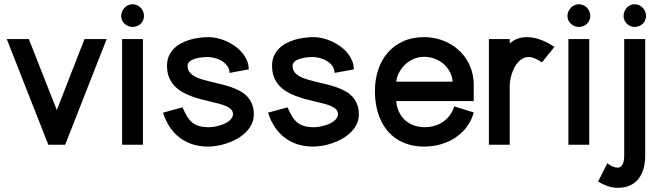

<svg xmlns="http://www.w3.org/2000/svg" viewBox="-20 -689 3109 914"><path d="M12.2 -502.9 210 0H290.2L487.7 -502.9H382.4Q349.3 -417.8 316.3 -334Q283.2 -250.2 250.6 -164.7L117.3 -502.9Z M660.4 -502.9H561.3V0H660.4ZM665.4 -613Q665.4 -624 661.3 -634.2Q657.1 -644.4 649.8 -652.1Q642.4 -659.7 632.4 -664.3Q622.5 -668.8 611.1 -668.8Q600.1 -668.8 590.2 -664.3Q580.3 -659.7 573 -652.1Q565.6 -644.4 561.2 -634.2Q556.8 -624 556.8 -613Q556.8 -602.1 561.2 -592.5Q565.6 -583 573.1 -575.9Q580.7 -568.8 590.5 -564.8Q600.3 -560.8 611.1 -560.8Q622.5 -560.8 632.4 -564.8Q642.4 -568.7 649.8 -575.9Q657.1 -583 661.3 -592.5Q665.4 -602.1 665.4 -613Z M1164.1 -358.7Q1164.1 -381.2 1155.4 -401.5Q1146.8 -421.7 1132.2 -438.8Q1117.7 -455.9 1098.5 -469.4Q1079.4 -483 1058.2 -492.6Q1036.9 -502.1 1015.1 -507.2Q993.3 -512.2 973 -512.2Q952.2 -512.2 929.3 -509.3Q906.4 -506.3 884.4 -500Q862.3 -493.6 842.5 -483.1Q822.7 -472.6 807.7 -457.5Q792.7 -442.4 783.9 -422.2Q775.1 -402.1 775.1 -376Q775.1 -346 783.9 -323.1Q792.7 -300.2 807.8 -283.2Q822.9 -266.1 843 -253.9Q863 -241.7 885.7 -233Q908.4 -224.2 932.1 -217.8Q955.8 -211.4 978.5 -206.2Q1001.2 -200.9 1021.2 -195.7Q1041.2 -190.5 1056.3 -183.8Q1071.5 -177.1 1080.3 -168.1Q1089.1 -159 1089.1 -146.2Q1089.1 -135.5 1083 -126.6Q1077 -117.6 1067.2 -110.6Q1057.4 -103.6 1045.1 -98.5Q1032.7 -93.5 1020 -90.1Q1007.2 -86.7 995.5 -85.1Q983.7 -83.4 975 -83.4Q947.6 -83.4 928.4 -88.8Q909.3 -94.1 895.2 -105.8Q881.2 -117.5 870.3 -135.4Q859.5 -153.3 848.8 -178.1L756 -152.6Q768.1 -114.5 788 -84.6Q807.9 -54.7 835.2 -33.9Q862.4 -13.1 896.5 -2.1Q930.6 8.8 970.8 8.8Q991.9 8.8 1016.3 4.5Q1040.7 0.2 1064.9 -8.4Q1089.2 -17 1111.4 -29.9Q1133.7 -42.8 1150.7 -59.9Q1167.7 -77 1178 -97.9Q1188.3 -118.9 1188.3 -144.2Q1188.3 -173 1179.5 -194.1Q1170.7 -215.2 1155.6 -230.8Q1140.4 -246.3 1120.2 -256.9Q1099.9 -267.6 1077.3 -275.2Q1054.7 -282.9 1030.5 -288.6Q1006.3 -294.2 983.7 -299.8Q961.1 -305.3 940.9 -311.3Q920.6 -317.3 905.5 -326Q890.3 -334.8 881.5 -346.7Q872.8 -358.6 872.8 -376Q872.8 -384.9 877.9 -391.3Q883.1 -397.8 891.5 -402.3Q899.9 -406.9 910.2 -409.9Q920.4 -412.9 930.8 -414.6Q941.2 -416.3 950.4 -416.9Q959.6 -417.6 965.3 -417.6Q976.3 -417.6 988.5 -415.6Q1000.7 -413.7 1012.5 -409.6Q1024.2 -405.5 1035.1 -399.3Q1045.9 -393.2 1054.2 -384.6Q1062.6 -376.1 1067.6 -365.5Q1072.7 -354.9 1073 -342Z M1664.1 -358.7Q1664.1 -381.2 1655.4 -401.5Q1646.8 -421.7 1632.2 -438.8Q1617.7 -455.9 1598.5 -469.4Q1579.4 -483 1558.2 -492.6Q1536.9 -502.1 1515.1 -507.2Q1493.3 -512.2 1473 -512.2Q1452.2 -512.2 1429.3 -509.3Q1406.4 -506.3 1384.4 -500Q1362.3 -493.6 1342.5 -483.1Q1322.7 -472.6 1307.7 -457.5Q1292.7 -442.4 1283.9 -422.2Q1275.1 -402.1 1275.1 -376Q1275.1 -346 1283.9 -323.1Q1292.7 -300.2 1307.8 -283.2Q1322.9 -266.1 1343 -253.9Q1363 -241.7 1385.7 -233Q1408.4 -224.2 1432.1 -217.8Q1455.8 -211.4 1478.5 -206.2Q1501.2 -200.9 1521.2 -195.7Q1541.2 -190.5 1556.3 -183.8Q1571.5 -177.1 1580.3 -168.1Q1589.1 -159 1589.1 -146.2Q1589.1 -135.5 1583 -126.6Q1577 -117.6 1567.2 -110.6Q1557.4 -103.6 1545.1 -98.5Q1532.7 -93.5 1520 -90.1Q1507.2 -86.7 1495.5 -85.1Q1483.7 -83.4 1475 -83.4Q1447.6 -83.4 1428.4 -88.8Q1409.3 -94.1 1395.2 -105.8Q1381.2 -117.5 1370.3 -135.4Q1359.5 -153.3 1348.8 -178.1L1256 -152.6Q1268.1 -114.5 1288 -84.6Q1307.9 -54.7 1335.2 -33.9Q1362.4 -13.1 1396.5 -2.1Q1430.6 8.8 1470.8 8.8Q1491.9 8.8 1516.3 4.5Q1540.7 0.2 1564.9 -8.4Q1589.2 -17 1611.4 -29.9Q1633.7 -42.8 1650.7 -59.9Q1667.7 -77 1678 -97.9Q1688.3 -118.9 1688.3 -144.2Q1688.3 -173 1679.5 -194.1Q1670.7 -215.2 1655.6 -230.8Q1640.4 -246.3 1620.2 -256.9Q1599.9 -267.6 1577.3 -275.2Q1554.7 -282.9 1530.5 -288.6Q1506.3 -294.2 1483.7 -299.8Q1461.1 -305.3 1440.9 -311.3Q1420.6 -317.3 1405.5 -326Q1390.3 -334.8 1381.5 -346.7Q1372.8 -358.6 1372.8 -376Q1372.8 -384.9 1377.9 -391.3Q1383.1 -397.8 1391.5 -402.3Q1399.9 -406.9 1410.2 -409.9Q1420.4 -412.9 1430.8 -414.6Q1441.2 -416.3 1450.4 -416.9Q1459.6 -417.6 1465.3 -417.6Q1476.3 -417.6 1488.5 -415.6Q1500.7 -413.7 1512.5 -409.6Q1524.2 -405.5 1535.1 -399.3Q1545.9 -393.2 1554.2 -384.6Q1562.6 -376.1 1567.6 -365.5Q1572.7 -354.9 1573 -342Z M2142.4 -182.5Q2135.5 -159.6 2122 -141.2Q2108.4 -122.8 2089.9 -109.9Q2071.5 -97.1 2049.2 -90.3Q2026.9 -83.5 2002.8 -83.5Q1974.5 -83.5 1950.5 -92Q1926.5 -100.6 1908.6 -116.6Q1890.8 -132.5 1879.8 -155.6Q1868.8 -178.6 1866 -207.9H2235.2V-284.6Q2235.2 -318 2226.7 -347.8Q2218.3 -377.5 2202.8 -402.9Q2187.4 -428.2 2165.7 -448.4Q2144 -468.7 2117.7 -482.8Q2091.4 -497 2061.2 -504.6Q2031 -512.2 1998.3 -512.2Q1942.2 -512.2 1898.7 -492.2Q1855.2 -472.3 1825.4 -437.7Q1795.6 -403.2 1780.2 -356.4Q1764.8 -309.6 1764.8 -255.9Q1764.8 -219 1771.2 -185Q1777.6 -151 1790.6 -121.6Q1803.5 -92.2 1823 -68.2Q1842.6 -44.1 1868.7 -27.1Q1894.8 -10 1927.8 -0.6Q1960.7 8.8 2000.1 8.8Q2026.5 8.8 2052.1 4.1Q2077.7 -0.7 2101.6 -9.9Q2125.4 -19 2146.5 -32.9Q2167.6 -46.7 2184.8 -64.7Q2202.1 -82.7 2215 -105Q2228 -127.2 2235.1 -153.6ZM1866 -300.2Q1868.2 -316.5 1874.2 -331.5Q1880.3 -346.5 1889.4 -359.6Q1898.4 -372.8 1910.4 -383.7Q1922.4 -394.7 1936.4 -402.4Q1950.4 -410.2 1966.1 -414.4Q1981.7 -418.6 1998.3 -418.6Q2024.7 -418.6 2048.2 -410Q2071.8 -401.4 2090.2 -385.9Q2108.7 -370.4 2120.5 -348.7Q2132.2 -327 2135 -300.2Z M2619.3 -465.9Q2604.7 -475.2 2589.3 -483.6Q2573.8 -492.1 2557.3 -498.4Q2540.8 -504.8 2523.5 -508.5Q2506.2 -512.2 2487.9 -512.2Q2476.3 -512.2 2465.3 -510.4Q2454.4 -508.7 2444.4 -505.1Q2434.4 -501.6 2424.9 -495.9Q2415.3 -490.3 2406.5 -482.3V-502.9H2307.4V0H2406.5V-280.9Q2406.5 -293.3 2409.1 -308.3Q2411.7 -323.3 2416.7 -338.5Q2421.6 -353.7 2429.1 -367.9Q2436.6 -382.1 2446.7 -393.3Q2456.8 -404.5 2469.6 -411.1Q2482.3 -417.7 2497.6 -417.7Q2504.9 -417.7 2513.5 -415.2Q2522.1 -412.8 2530.5 -409Q2538.9 -405.2 2546.5 -400.7Q2554.2 -396.2 2560.1 -392.1Z M2785 -502.9H2685.8V0H2785ZM2789.9 -613Q2789.9 -624 2785.8 -634.2Q2781.6 -644.4 2774.3 -652.1Q2766.9 -659.7 2756.9 -664.3Q2747 -668.8 2735.6 -668.8Q2724.6 -668.8 2714.7 -664.3Q2704.8 -659.7 2697.5 -652.1Q2690.1 -644.4 2685.7 -634.2Q2681.3 -624 2681.3 -613Q2681.3 -602.1 2685.7 -592.5Q2690.1 -583 2697.7 -575.9Q2705.2 -568.8 2715 -564.8Q2724.8 -560.8 2735.6 -560.8Q2747 -560.8 2756.9 -564.8Q2766.9 -568.7 2774.3 -575.9Q2781.6 -583 2785.8 -592.5Q2789.9 -602.1 2789.9 -613Z M3051.5 -502.9H2951.5V50.6Q2951.5 58.2 2950.6 68.1Q2949.7 78 2946.5 87.2Q2943.4 96.4 2937.2 102.6Q2931 108.9 2920.8 108.9Q2913.5 108.9 2906.8 107.2Q2900.1 105.5 2894 102.6Q2888 99.7 2882.5 95.8Q2877 92 2871.3 87.9L2827.1 175.3Q2847.9 188.3 2872.1 196.7Q2896.3 205.1 2920.8 205.1Q2956.1 205.1 2980.7 193.1Q3005.4 181.2 3021.1 160.3Q3036.9 139.5 3044.2 111.3Q3051.5 83.1 3051.5 50.6ZM3055.5 -612.9Q3055.5 -624 3051.2 -634.2Q3047 -644.4 3039.6 -652.1Q3032.2 -659.8 3022.4 -664.3Q3012.6 -668.8 3001.2 -668.8Q2990 -668.8 2980.4 -664.3Q2970.7 -659.8 2963.7 -652.1Q2956.7 -644.4 2952.6 -634.2Q2948.5 -624 2948.5 -612.9Q2948.5 -602.1 2952.8 -592.5Q2957 -583 2964.2 -575.9Q2971.3 -568.8 2980.8 -564.8Q2990.3 -560.8 3001.2 -560.8Q3012.6 -560.8 3022.4 -564.8Q3032.2 -568.8 3039.6 -575.9Q3047 -583 3051.2 -592.5Q3055.5 -602.1 3055.5 -612.9Z"/></svg>

Font: Saysettha
Style: Regular
Weight: 400
Designer: John M. Durdin
Foundry: Lao Script for Windows
Version: Version 2.201